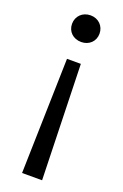

<svg xmlns="http://www.w3.org/2000/svg" viewBox="-148 -647 541 847"><g transform="rotate(20 123.0 -223.5)"><path d="M155 -386H90L76 155H170ZM123 -602C85 -602 58 -575 58 -539C58 -503 85 -477 123 -477C160 -477 187 -503 187 -539C187 -575 160 -602 123 -602Z"/></g></svg>

Font: Bounded Light
Style: Regular
Weight: 300
Designer: Vlad Churkin
Version: Version 3.0